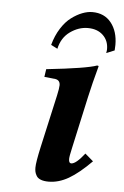

<svg xmlns="http://www.w3.org/2000/svg" viewBox="-50 -685 471 731"><g transform="rotate(5 186.0 -319.0)"><path d="M285.2 -325.2 241.2 -125Q233.9 -93.3 233.9 -83Q233.9 -66.9 243.2 -66.9Q261.2 -66.9 293.9 -108.9L325.2 -82Q277.8 -34.2 239.7 -12.2Q201.7 9.8 163.1 9.8Q145 9.8 133.3 5.1Q121.6 0.5 116.7 -8.1Q111.8 -16.6 110.4 -23.4Q108.9 -30.3 108.9 -39.1Q108.9 -59.6 122.1 -119.1L167 -319.8Q173.3 -348.6 173.3 -359.4Q173.3 -378.9 154.8 -381.8L112.8 -386.2L117.2 -416Q270.5 -432.6 309.1 -446.8Q314.9 -446.8 314.9 -443.8Q296.4 -376 285.2 -325.2ZM339.4 -497.1Q341.3 -506.8 341.3 -512.2Q341.3 -544.9 319.6 -565.4Q297.9 -585.9 261.7 -585.9Q226.6 -585.9 194.3 -563Q162.1 -540 152.8 -497.1L127.9 -509.8Q137.7 -545.9 155.5 -573.7Q173.3 -601.6 194.1 -616.9Q214.8 -632.3 235.1 -640.1Q255.4 -647.9 273.4 -647.9Q319.8 -647.9 345.7 -615.2Q371.6 -582.5 371.6 -530.8Q371.6 -527.3 371.1 -520.3Q370.6 -513.2 370.6 -509.8Z"/></g></svg>

Font: Linux Libertine G
Style: Bold Italic
Weight: 700
Italic angle: -11.5°
Designer: Philipp H. Poll
Foundry: Philipp H. Poll
Version: Version 4.1.0